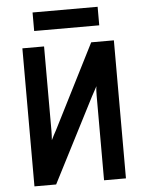

<svg xmlns="http://www.w3.org/2000/svg" viewBox="-59 -923 733 970"><g transform="rotate(-5 308.0 -438.0)"><path d="M76 0V-700H186V-273Q186 -264 185.5 -251Q185 -238 184 -225Q188.5 -235 196.5 -250Q204.5 -265 209 -273L425 -700H540V0H429V-429Q429 -439 429.5 -452.5Q430 -466 432 -477Q427 -467.5 418.8 -452.5Q410.5 -437.5 406 -429L186 0ZM143 -782V-876H473V-782Z"/></g></svg>

Font: Overpass Mono
Style: Bold
Weight: 700
Monospace: yes
Designer: Delve Withrington, Dave Bailey
Foundry: Delve Fonts LLC
Version: Version 4.000